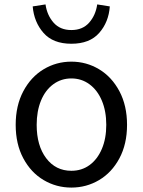

<svg xmlns="http://www.w3.org/2000/svg" viewBox="-20 -836 646 869"><path d="M128 -807 186 -816Q193 -767 222.5 -733.5Q252 -700 303 -700Q354 -700 383.5 -733.5Q413 -767 420 -816L477 -807Q472 -736 429 -687Q386 -638 303 -638Q220 -638 177 -687Q134 -736 128 -807ZM51 -271Q51 -358 85.5 -423Q120 -488 177.5 -522.5Q235 -557 303 -557Q371 -557 428.5 -522.5Q486 -488 520.5 -423Q555 -358 555 -271Q555 -184 520.5 -119.5Q486 -55 428.5 -21Q371 13 303 13Q235 13 177.5 -21Q120 -55 85.5 -119.5Q51 -184 51 -271ZM461 -271Q461 -333 441 -380.5Q421 -428 385 -454.5Q349 -481 303 -481Q257 -481 221 -454.5Q185 -428 165.5 -380.5Q146 -333 146 -271Q146 -177 189 -120Q232 -63 303 -63Q350 -63 385.5 -89Q421 -115 441 -162Q461 -209 461 -271Z"/></svg>

Font: Noto Sans SC
Style: Regular
Weight: 400
Designer: Ryoko NISHIZUKA ____ (kana & ideographs); Paul D. Hunt (Latin, Greek & Cyrillic); Wenlong ZHANG ___ (bopomofo); Sandoll 
Foundry: Adobe Systems Incorporated
Version: Version 1.004